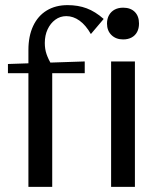

<svg xmlns="http://www.w3.org/2000/svg" viewBox="-20 -730 623 750"><path d="M91 0V-444H11V-480L311 -490V-444H184V0ZM91 -472V-535Q91 -589 109.5 -628.5Q128 -668 162.5 -689Q197 -710 244 -710Q285 -710 318.5 -697.5Q352 -685 385 -656L335 -597Q315 -632 290.5 -649.5Q266 -667 239 -667Q215 -667 196 -653Q177 -639 166 -615.5Q155 -592 155 -562Q155 -538 162 -518Q169 -498 183 -474ZM414 0V-490H507V0ZM461 -576Q433 -576 415.5 -593Q398 -610 398 -638Q398 -657 406 -671Q414 -685 428 -692.5Q442 -700 461 -700Q490 -700 506.5 -683.5Q523 -667 523 -638Q523 -619 515.5 -605Q508 -591 494 -583.5Q480 -576 461 -576Z"/></svg>

Font: Sutasoma
Style: Regular
Weight: 400
Designer: Izhar Fathurrohim, Akbar Rohmanto, Arusyal Khofiqoini
Foundry: Kiwari Kolektiv
Version: Version 1.102